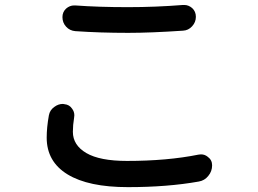

<svg xmlns="http://www.w3.org/2000/svg" viewBox="-20 -727 1040 773"><path d="M283.2 -601.6Q260.7 -603.5 246.1 -619.6Q231.4 -635.7 231.4 -658.2Q231.4 -678.7 246.1 -692.4Q260.7 -705.1 278.3 -705.1Q280.3 -705.1 283.2 -705.1Q376 -698.2 495.1 -698.2Q606.4 -698.2 716.8 -707Q718.8 -707 721.7 -707Q739.3 -707 753.9 -694.3Q768.6 -680.7 768.6 -659.2Q768.6 -637.7 753.4 -621.1Q738.3 -604.5 716.8 -603.5Q585.9 -594.7 496.1 -594.7Q382.8 -594.7 283.2 -601.6ZM176.8 -262.7Q180.7 -284.2 199.2 -296.9Q214.8 -308.6 233.4 -308.6Q236.3 -308.6 239.3 -307.6Q259.8 -305.7 270.5 -289.1Q279.3 -277.3 279.3 -262.7Q279.3 -257.8 278.3 -252.9Q273.4 -223.6 273.4 -196.3Q273.4 -142.6 327.6 -110.8Q381.8 -79.1 491.2 -79.1Q653.3 -79.1 779.3 -104.5Q784.2 -105.5 789.1 -105.5Q804.7 -105.5 816.4 -95.7Q834 -83 834 -61.5Q834 -37.1 818.4 -18.6Q803.7 0 780.3 3.9Q654.3 26.4 495.1 26.4Q335.9 26.4 252 -24.9Q168 -76.2 168 -172.9Q168 -213.9 176.8 -262.7Z"/></svg>

Font: Gen Jyuu GothicX Medium
Style: Regular
Weight: 500
Designer: Ryoko NISHIZUKA (kana &amp; ideographs); Paul D. Hunt (Latin, Greek &amp; Cyrillic); Wenlong ZHANG (bopomofo); Sandoll C
Version: Version 1.058.20140828